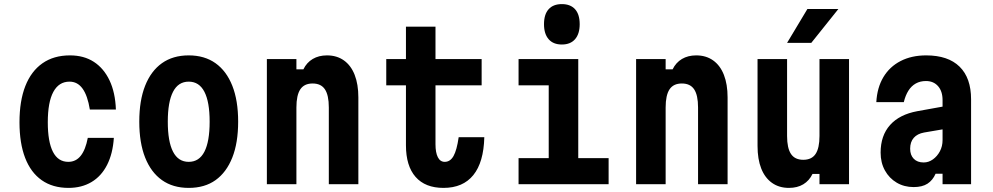

<svg xmlns="http://www.w3.org/2000/svg" viewBox="-20 -898 4840 936"><path d="M314 18Q237 18 183.5 -19.5Q130 -57 102.5 -128.5Q75 -200 75 -302Q75 -406 103.5 -478.5Q132 -551 187 -589.5Q242 -628 321 -628Q389 -628 437.5 -596.5Q486 -565 514 -506Q542 -447 545 -364H418Q407 -432 382.5 -466Q358 -500 319 -500Q267 -500 240 -450Q213 -400 213 -302Q213 -207 238 -158Q263 -109 313 -109Q350 -109 373.5 -138.5Q397 -168 408 -226H535Q530 -149 502 -94Q474 -39 426 -10.5Q378 18 314 18Z M900 18Q823 18 769.5 -20Q716 -58 687.5 -130Q659 -202 659 -305Q659 -408 687.5 -480Q716 -552 769.5 -590Q823 -628 900 -628Q977 -628 1030.5 -590Q1084 -552 1112.5 -480Q1141 -408 1141 -305Q1141 -202 1112.5 -130Q1084 -58 1031 -20Q978 18 900 18ZM900 -109Q951 -109 976.5 -158.5Q1002 -208 1002 -305Q1002 -401 976.5 -450.5Q951 -500 900 -500Q849 -500 823.5 -450.5Q798 -401 798 -305Q798 -208 823.5 -158.5Q849 -109 900 -109Z M1281 0V-610H1425V-560H1459Q1475 -593 1504.5 -610.5Q1534 -628 1574 -628Q1622 -628 1656.5 -603.5Q1691 -579 1709 -533Q1727 -487 1727 -423V0H1583V-374Q1583 -434 1564 -462.5Q1545 -491 1504 -491Q1463 -491 1444 -462.5Q1425 -434 1425 -374V0Z M2103 -768V-610H2328V-482H2103V-195Q2103 -154 2114.5 -131.5Q2126 -109 2148 -109Q2175 -109 2191 -137.5Q2207 -166 2216 -229H2341Q2338 -107 2287.5 -44.5Q2237 18 2142 18Q2053 18 2006 -35.5Q1959 -89 1959 -190V-482H1863V-610H1959V-768Z M2508 -610H2799V-127H2947V0H2508V-127H2655V-482H2508ZM2719 -681Q2677 -681 2654.5 -707Q2632 -733 2632 -780Q2632 -828 2654.5 -853Q2677 -878 2719 -878Q2761 -878 2783.5 -853Q2806 -828 2806 -780Q2806 -733 2783.5 -707Q2761 -681 2719 -681Z M3081 0V-610H3225V-560H3259Q3275 -593 3304.5 -610.5Q3334 -628 3374 -628Q3422 -628 3456.5 -603.5Q3491 -579 3509 -533Q3527 -487 3527 -423V0H3383V-374Q3383 -434 3364 -462.5Q3345 -491 3304 -491Q3263 -491 3244 -462.5Q3225 -434 3225 -374V0Z M4119 -610V0H3975V-50H3941Q3925 -17 3896 0.5Q3867 18 3826 18Q3778 18 3743.5 -6.5Q3709 -31 3691 -76.5Q3673 -122 3673 -187V-610H3817V-235Q3817 -176 3836 -147.5Q3855 -119 3896 -119Q3937 -119 3956 -147.5Q3975 -176 3975 -235V-610ZM3817 -689 3916 -854H4067L3935 -689Z M4585 -380V-269L4485 -252Q4452 -246 4434.5 -226Q4417 -206 4417 -173Q4417 -142 4434.5 -124Q4452 -106 4483 -106Q4507 -106 4528 -121Q4549 -136 4562 -160.5Q4575 -185 4575 -215V-410Q4575 -453 4553 -478Q4531 -503 4494 -503Q4466 -503 4444.5 -491Q4423 -479 4408.5 -456Q4394 -433 4386 -400H4252Q4256 -471 4286.5 -522Q4317 -573 4370.5 -600.5Q4424 -628 4495 -628Q4602 -628 4658 -573Q4714 -518 4714 -414V0H4575V-51H4541Q4527 -19 4501.5 -2.5Q4476 14 4434 14Q4388 14 4351.5 -7.5Q4315 -29 4294 -67Q4273 -105 4273 -154Q4273 -237 4319 -288.5Q4365 -340 4452 -356Z"/></svg>

Font: Martian Mono Condensed SemiBold
Style: Regular
Weight: 600
Width: 3
Designer: Roman Shamin
Foundry: Evil Martians
Version: Version 1.000